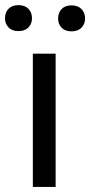

<svg xmlns="http://www.w3.org/2000/svg" viewBox="-54 -741 357 761"><path d="M19 -720.7Q44.4 -720.7 58.6 -706.1Q72.8 -691.4 72.8 -668.5Q72.8 -646.5 58.6 -632.1Q44.4 -617.7 19 -617.7Q-5.9 -617.7 -20 -632.1Q-34.2 -646.5 -34.2 -668.5Q-34.2 -691.4 -20.3 -706.1Q-6.3 -720.7 19 -720.7ZM229.5 -719.7Q254.9 -719.7 269 -705.1Q283.2 -690.4 283.2 -667.5Q283.2 -645.5 268.8 -631.1Q254.4 -616.7 229.5 -616.7Q204.1 -616.7 190.2 -631.1Q176.3 -645.5 176.3 -667.5Q176.3 -690.4 190.2 -705.1Q204.1 -719.7 229.5 -719.7ZM166.5 -528.3V0H76.2V-528.3Z"/></svg>

Font: Mardoto
Style: Regular
Weight: 400
Designer: Christian Robertson, Vahan Hovhannisyan
Foundry: Google
Version: Version 1.000